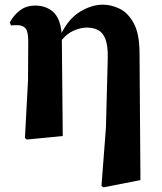

<svg xmlns="http://www.w3.org/2000/svg" viewBox="-20 -583 695 823"><path d="M578.1 -356.9 582 189 422.9 220.2 415 213.9 434.1 -36.1 441.9 -334Q442.9 -387.2 431.9 -415.5Q420.9 -443.8 400.1 -454.3Q379.4 -464.8 352.1 -464.8Q326.7 -464.8 297.4 -452.4Q268.1 -439.9 245.1 -412.1L249 0L95.2 15.1L86.9 8.8L100.1 -238.8L101.1 -405.8Q101.1 -447.3 89.6 -461.2Q78.1 -475.1 54.2 -475.1Q51.8 -475.1 40.8 -474.9Q29.8 -474.6 26.9 -474.1L22 -486.8Q37.1 -516.1 64.5 -537.6Q91.8 -559.1 130.9 -559.1Q176.8 -559.1 207.3 -532.5Q237.8 -505.9 244.1 -441.9Q276.9 -505.9 325.7 -534.4Q374.5 -563 420.9 -563Q456.5 -563 492.7 -545.7Q528.8 -528.3 553.2 -483.6Q577.6 -439 578.1 -356.9Z"/></svg>

Font: Source Han Serif JP Heavy
Style: Regular
Weight: 900
Designer: Ryoko NISHIZUKA  (kana & ideographs); Frank Grießhammer (Latin, Greek & Cyrillic); Wenlong ZHANG  (bopomofo); Sandoll Co
Foundry: Adobe Systems Incorporated
Version: Version 1.001;PS 1.001;hotconv 16.6.54;makeotf.lib2.5.65590